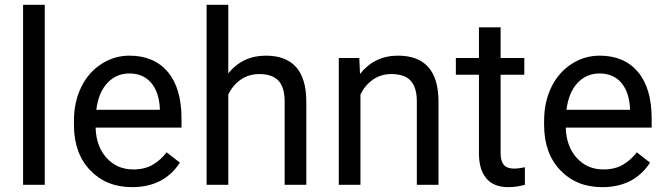

<svg xmlns="http://www.w3.org/2000/svg" viewBox="-20 -770 2771 800"><path d="M166.5 0H76.2V-750H166.5Z M530.3 9.8Q422.9 9.8 355.5 -60.8Q288.1 -131.3 288.1 -249.5V-266.1Q288.1 -344.7 318.1 -406.5Q348.1 -468.3 402.1 -503.2Q456.1 -538.1 519 -538.1Q622.1 -538.1 679.2 -470.2Q736.3 -402.3 736.3 -275.9V-238.3H378.4Q380.4 -160.2 424.1 -112.1Q467.8 -64 535.2 -64Q583 -64 616.2 -83.5Q649.4 -103 674.3 -135.3L729.5 -92.3Q663.1 9.8 530.3 9.8ZM519 -463.9Q464.4 -463.9 427.2 -424.1Q390.1 -384.3 381.3 -312.5H646V-319.3Q642.1 -388.2 608.9 -426Q575.7 -463.9 519 -463.9Z M931.2 -464.4Q991.2 -538.1 1087.4 -538.1Q1254.9 -538.1 1256.3 -349.1V0H1166V-349.6Q1165.5 -406.7 1139.9 -434.1Q1114.3 -461.4 1060.1 -461.4Q1016.1 -461.4 982.9 -438Q949.7 -414.6 931.2 -376.5V0H840.8V-750H931.2Z M1477.1 -528.3 1480 -461.9Q1540.5 -538.1 1638.2 -538.1Q1805.7 -538.1 1807.1 -349.1V0H1716.8V-349.6Q1716.3 -406.7 1690.7 -434.1Q1665 -461.4 1610.8 -461.4Q1566.9 -461.4 1533.7 -438Q1500.5 -414.6 1481.9 -376.5V0H1391.6V-528.3Z M2065.9 -656.2V-528.3H2164.6V-458.5H2065.9V-130.9Q2065.9 -99.1 2079.1 -83.3Q2092.3 -67.4 2124 -67.4Q2139.6 -67.4 2167 -73.2V0Q2131.3 9.8 2097.7 9.8Q2037.1 9.8 2006.3 -26.9Q1975.6 -63.5 1975.6 -130.9V-458.5H1879.4V-528.3H1975.6V-656.2Z M2489.3 9.8Q2381.8 9.8 2314.5 -60.8Q2247.1 -131.3 2247.1 -249.5V-266.1Q2247.1 -344.7 2277.1 -406.5Q2307.1 -468.3 2361.1 -503.2Q2415 -538.1 2478 -538.1Q2581.1 -538.1 2638.2 -470.2Q2695.3 -402.3 2695.3 -275.9V-238.3H2337.4Q2339.4 -160.2 2383.1 -112.1Q2426.8 -64 2494.1 -64Q2542 -64 2575.2 -83.5Q2608.4 -103 2633.3 -135.3L2688.5 -92.3Q2622.1 9.8 2489.3 9.8ZM2478 -463.9Q2423.3 -463.9 2386.2 -424.1Q2349.1 -384.3 2340.3 -312.5H2605V-319.3Q2601.1 -388.2 2567.9 -426Q2534.7 -463.9 2478 -463.9Z"/></svg>

Font: Vazir UI
Style: Regular-UI
Weight: 400
Designer: Saber Rastikerdar
Foundry: Saber Rastikerdar
Version: Version 30.1.0